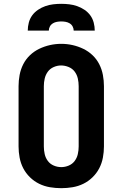

<svg xmlns="http://www.w3.org/2000/svg" viewBox="-20 -975 640 1003"><path d="M300 8Q270 8 240.5 3Q211 -2 184.5 -15Q158 -28 136.5 -49Q115 -70 101.5 -96Q88 -122 82.5 -151.5Q77 -181 77 -210V-525Q77 -554 82.5 -583.5Q88 -613 101.5 -639.5Q115 -666 136.5 -686.5Q158 -707 185 -720Q212 -733 241 -739.5Q270 -746 300 -746Q330 -746 359 -739.5Q388 -733 415 -720Q442 -707 463.5 -686.5Q485 -666 498.5 -639.5Q512 -613 517.5 -583.5Q523 -554 523 -525V-210Q523 -181 517.5 -151.5Q512 -122 498.5 -96Q485 -70 463.5 -49Q442 -28 415.5 -15Q389 -2 359.5 3Q330 8 300 8ZM300 -102Q320 -102 339 -110Q358 -118 370 -134Q382 -150 386.5 -170Q391 -190 391 -210V-525Q391 -545 386.5 -565Q382 -585 370 -601Q358 -617 338.5 -625Q319 -633 299 -633Q279 -633 260 -624.5Q241 -616 229.5 -600Q218 -584 213.5 -564.5Q209 -545 209 -525V-210Q209 -190 213.5 -170Q218 -150 230 -134Q242 -118 261 -110Q280 -102 300 -102ZM125 -815Q125 -836 130.5 -857Q136 -878 148.5 -895Q161 -912 179 -924Q197 -936 217 -943Q237 -950 258 -952.5Q279 -955 300 -955Q321 -955 342 -952.5Q363 -950 383 -943Q403 -936 421 -924Q439 -912 451.5 -895Q464 -878 469.5 -857Q475 -836 475 -815H365Q365 -826 359.5 -836.5Q354 -847 344 -853Q334 -859 322.5 -861Q311 -863 300 -863Q289 -863 277.5 -861Q266 -859 256 -853Q246 -847 240.5 -836.5Q235 -826 235 -815Z"/></svg>

Font: Iosevka Curly Slab XBdEx
Style: Regular
Weight: 800
Width: 7
Monospace: yes
Designer: Belleve Invis
Foundry: Belleve Invis
Version: Version 11.0.0; ttfautohint (v1.8.3)